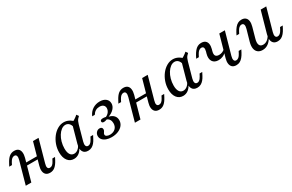

<svg xmlns="http://www.w3.org/2000/svg" viewBox="108 -1342 3449 2268"><g transform="rotate(-30 1832.5 -208.0)"><path d="M72.6 0 156.5 -300.8Q166.1 -334.7 160.1 -354.4Q154 -374.2 131.5 -374.2Q112.9 -374.2 97.6 -361.3Q82.3 -348.4 68.5 -322.6L53.2 -292.7H16.1L34.7 -327.4Q62.1 -379.8 91.1 -402.8Q120.2 -425.8 158.1 -425.8Q194.4 -425.8 213.7 -408.5Q233.1 -391.1 236.7 -360.1Q240.3 -329 229.8 -289.5L148.4 0ZM165.3 -199.2 175.8 -235.5H398.4L387.9 -199.2ZM400.8 11.3Q364.5 11.3 345.2 -6.5Q325.8 -24.2 321.8 -55.2Q317.7 -86.3 329 -125L410.5 -414.5H486.3L402.4 -113.7Q391.9 -79 398.4 -60.1Q404.8 -41.1 427.4 -41.1Q446 -41.1 461.3 -53.6Q476.6 -66.1 490.3 -92.7L505.6 -121.8H541.9L524.2 -87.1Q496.8 -35.5 467.7 -12.1Q438.7 11.3 400.8 11.3Z M726.6 11.3Q673.4 11.3 641.9 -30.2Q610.5 -71.8 610.5 -142.7Q610.5 -197.6 628.6 -248.4Q646.8 -299.2 678.2 -339.5Q709.7 -379.8 750 -402.8Q790.3 -425.8 833.1 -425.8Q870.2 -425.8 903.6 -408.5Q937.1 -391.1 964.5 -358.1L909.7 -316.1Q902.4 -351.6 883.1 -370.6Q863.7 -389.5 836.3 -389.5Q807.3 -389.5 780.6 -369.8Q754 -350 733.1 -316.5Q712.1 -283.1 700 -239.9Q687.9 -196.8 687.9 -150.8Q687.9 -97.6 706.5 -69.4Q725 -41.1 758.9 -41.1Q786.3 -41.1 809.7 -59.3Q833.1 -77.4 850.8 -112.1V-83.9Q830.6 -37.9 798.8 -13.3Q766.9 11.3 726.6 11.3ZM919.4 11.3Q869.4 11.3 850 -25.4Q830.6 -62.1 848.4 -125L916.1 -368.5Q940.3 -379 964.1 -394Q987.9 -408.9 1008.9 -428.2L1029 -400Q1014.5 -387.1 1004.8 -375.4Q995.2 -363.7 989.1 -349.2Q983.1 -334.7 976.6 -313.7L921 -113.7Q911.3 -79 918.1 -59.3Q925 -39.5 947.6 -39.5Q960.5 -39.5 971.8 -46.8Q983.1 -54 992.3 -65.7Q1001.6 -77.4 1009.7 -92.7L1025 -121.8H1061.3L1039.5 -79.8Q1025.8 -53.2 1008.5 -32.7Q991.1 -12.1 969.4 -0.4Q947.6 11.3 919.4 11.3Z M1240.3 11.3Q1200.8 11.3 1169.4 0Q1137.9 -11.3 1119.8 -32.7Q1101.6 -54 1101.6 -82.3Q1101.6 -110.5 1120.2 -131Q1138.7 -151.6 1166.1 -151.6Q1182.3 -151.6 1191.9 -143.1Q1201.6 -134.7 1201.6 -119.4Q1201.6 -106.5 1195.6 -96.4Q1189.5 -86.3 1183.9 -77.4Q1178.2 -68.5 1178.2 -58.1Q1178.2 -41.9 1196.4 -32.7Q1214.5 -23.4 1242.7 -24.2Q1287.1 -26.6 1313.3 -52.8Q1339.5 -79 1339.5 -122.6Q1339.5 -150.8 1327 -171Q1314.5 -191.1 1291.9 -200Q1279 -195.2 1269 -192.7Q1258.9 -190.3 1250.8 -190.3Q1222.6 -190.3 1222.6 -212.1Q1222.6 -235.5 1259.7 -235.5Q1266.9 -235.5 1275.8 -234.7Q1284.7 -233.9 1299.2 -230.6Q1317.7 -238.7 1331.5 -252Q1345.2 -265.3 1352.8 -281.9Q1360.5 -298.4 1360.5 -315.3Q1360.5 -342.7 1342.3 -358.1Q1324.2 -373.4 1291.1 -373.4Q1262.1 -373.4 1238.3 -359.7Q1214.5 -346 1197.6 -317.7H1162.1Q1183.9 -369.4 1227 -397.6Q1270.2 -425.8 1325 -425.8Q1375.8 -425.8 1406 -401.6Q1436.3 -377.4 1436.3 -336.3Q1436.3 -299.2 1407.3 -266.9Q1378.2 -234.7 1328.2 -216.9Q1371 -207.3 1394 -181.9Q1416.9 -156.5 1416.9 -119.4Q1416.9 -81.5 1394.4 -52Q1371.8 -22.6 1331.9 -5.6Q1291.9 11.3 1240.3 11.3Z M1561.3 0 1645.2 -300.8Q1654.8 -334.7 1648.8 -354.4Q1642.7 -374.2 1620.2 -374.2Q1601.6 -374.2 1586.3 -361.3Q1571 -348.4 1557.3 -322.6L1541.9 -292.7H1504.8L1523.4 -327.4Q1550.8 -379.8 1579.8 -402.8Q1608.9 -425.8 1646.8 -425.8Q1683.1 -425.8 1702.4 -408.5Q1721.8 -391.1 1725.4 -360.1Q1729 -329 1718.5 -289.5L1637.1 0ZM1654 -199.2 1664.5 -235.5H1887.1L1876.6 -199.2ZM1889.5 11.3Q1853.2 11.3 1833.9 -6.5Q1814.5 -24.2 1810.5 -55.2Q1806.5 -86.3 1817.7 -125L1899.2 -414.5H1975L1891.1 -113.7Q1880.6 -79 1887.1 -60.1Q1893.5 -41.1 1916.1 -41.1Q1934.7 -41.1 1950 -53.6Q1965.3 -66.1 1979 -92.7L1994.4 -121.8H2030.6L2012.9 -87.1Q1985.5 -35.5 1956.5 -12.1Q1927.4 11.3 1889.5 11.3Z M2215.3 11.3Q2162.1 11.3 2130.6 -30.2Q2099.2 -71.8 2099.2 -142.7Q2099.2 -197.6 2117.3 -248.4Q2135.5 -299.2 2166.9 -339.5Q2198.4 -379.8 2238.7 -402.8Q2279 -425.8 2321.8 -425.8Q2358.9 -425.8 2392.3 -408.5Q2425.8 -391.1 2453.2 -358.1L2398.4 -316.1Q2391.1 -351.6 2371.8 -370.6Q2352.4 -389.5 2325 -389.5Q2296 -389.5 2269.4 -369.8Q2242.7 -350 2221.8 -316.5Q2200.8 -283.1 2188.7 -239.9Q2176.6 -196.8 2176.6 -150.8Q2176.6 -97.6 2195.2 -69.4Q2213.7 -41.1 2247.6 -41.1Q2275 -41.1 2298.4 -59.3Q2321.8 -77.4 2339.5 -112.1V-83.9Q2319.4 -37.9 2287.5 -13.3Q2255.6 11.3 2215.3 11.3ZM2408.1 11.3Q2358.1 11.3 2338.7 -25.4Q2319.4 -62.1 2337.1 -125L2404.8 -368.5Q2429 -379 2452.8 -394Q2476.6 -408.9 2497.6 -428.2L2517.7 -400Q2503.2 -387.1 2493.5 -375.4Q2483.9 -363.7 2477.8 -349.2Q2471.8 -334.7 2465.3 -313.7L2409.7 -113.7Q2400 -79 2406.9 -59.3Q2413.7 -39.5 2436.3 -39.5Q2449.2 -39.5 2460.5 -46.8Q2471.8 -54 2481 -65.7Q2490.3 -77.4 2498.4 -92.7L2513.7 -121.8H2550L2528.2 -79.8Q2514.5 -53.2 2497.2 -32.7Q2479.8 -12.1 2458.1 -0.4Q2436.3 11.3 2408.1 11.3Z M2941.1 11.3Q2905.6 11.3 2886.3 -6.5Q2866.9 -24.2 2862.9 -55.2Q2858.9 -86.3 2870.2 -125L2951.6 -414.5H3027.4L2942.7 -113.7Q2933.1 -80.6 2939.1 -60.1Q2945.2 -39.5 2968.5 -39.5Q2986.3 -39.5 3002 -52.8Q3017.7 -66.1 3031.5 -92.7L3046.8 -121.8H3083.1L3065.3 -87.1Q3049.2 -56.5 3030.6 -34.3Q3012.1 -12.1 2990.7 -0.4Q2969.4 11.3 2941.1 11.3ZM2789.5 -145.2Q2732.3 -145.2 2708.5 -183.5Q2684.7 -221.8 2702.4 -285.5L2708.9 -307.3Q2717.7 -340.3 2711.3 -357.7Q2704.8 -375 2680.6 -375Q2663.7 -375 2647.6 -361.7Q2631.5 -348.4 2617.7 -321.8L2602.4 -292.7H2566.1L2583.9 -327.4Q2600.8 -358.1 2619 -380.2Q2637.1 -402.4 2658.9 -414.1Q2680.6 -425.8 2708.1 -425.8Q2744.4 -425.8 2764.1 -409.7Q2783.9 -393.5 2788.3 -364.9Q2792.7 -336.3 2783.1 -299.2L2778.2 -282.3Q2764.5 -236.3 2777.4 -216.1Q2790.3 -196 2825 -196Q2847.6 -196 2869.4 -204.8Q2891.1 -213.7 2904.8 -229L2897.6 -194.4Q2877.4 -170.2 2849.2 -157.7Q2821 -145.2 2789.5 -145.2Z M3300 11.3Q3260.5 11.3 3236.3 -8.5Q3212.1 -28.2 3206 -63.7Q3200 -99.2 3212.9 -146.8L3256.5 -300Q3266.9 -336.3 3260.1 -355.6Q3253.2 -375 3230.6 -375Q3212.9 -375 3197.2 -361.7Q3181.5 -348.4 3167.7 -321.8L3152.4 -292.7H3116.1L3133.9 -327.4Q3150.8 -358.1 3169 -380.2Q3187.1 -402.4 3208.9 -414.1Q3230.6 -425.8 3258.1 -425.8Q3293.5 -425.8 3313.3 -408.1Q3333.1 -390.3 3336.7 -359.7Q3340.3 -329 3329 -288.7L3290.3 -150Q3275 -96.8 3287.1 -68.5Q3299.2 -40.3 3336.3 -40.3Q3366.1 -40.3 3391.5 -58.5Q3416.9 -76.6 3437.1 -112.9L3438.7 -87.9Q3412.1 -38.7 3377.4 -13.7Q3342.7 11.3 3300 11.3ZM3505.6 11.3Q3470.2 11.3 3450.8 -6.5Q3431.5 -24.2 3427.4 -55.2Q3423.4 -86.3 3434.7 -125L3516.1 -414.5H3591.9L3507.3 -113.7Q3497.6 -79 3504 -59.3Q3510.5 -39.5 3533.1 -39.5Q3550.8 -39.5 3566.5 -52.8Q3582.3 -66.1 3596 -92.7L3611.3 -121.8H3647.6L3629.8 -87.1Q3613.7 -56.5 3595.2 -34.3Q3576.6 -12.1 3555.2 -0.4Q3533.9 11.3 3505.6 11.3Z"/></g></svg>

Font: Playfair 9pt
Style: Italic
Weight: 400
Italic angle: -15.6°
Designer: Claus Eggers Sørensen
Foundry: Claus Eggers Sørensen
Version: Version 2.001;gftools[0.9.30]